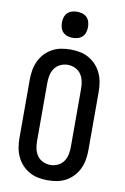

<svg xmlns="http://www.w3.org/2000/svg" viewBox="-103 -1019 707 1086"><g transform="rotate(10 250.0 -476.0)"><path d="M250 8Q223 8 196 3Q169 -2 145 -15.5Q121 -29 102.5 -49Q84 -69 72.5 -94Q61 -119 56.5 -146Q52 -173 52 -200V-535Q52 -562 56.5 -589Q61 -616 72.5 -641Q84 -666 102.5 -686Q121 -706 145 -719.5Q169 -733 196 -738Q223 -743 250 -743Q277 -743 304 -738Q331 -733 355 -719.5Q379 -706 397.5 -686Q416 -666 427.5 -641Q439 -616 443.5 -589Q448 -562 448 -535V-200Q448 -173 443.5 -146Q439 -119 427.5 -94Q416 -69 397.5 -49Q379 -29 355 -15.5Q331 -2 304 3Q277 8 250 8ZM250 -80Q272 -80 292.5 -89.5Q313 -99 325.5 -117Q338 -135 342.5 -156.5Q347 -178 347 -200V-535Q347 -557 342.5 -578.5Q338 -600 325.5 -618Q313 -636 292.5 -645.5Q272 -655 250 -655Q228 -655 207.5 -645.5Q187 -636 174.5 -618Q162 -600 157.5 -578.5Q153 -557 153 -535V-200Q153 -178 157.5 -156.5Q162 -135 174.5 -117Q187 -99 207.5 -89.5Q228 -80 250 -80ZM250 -810Q235 -810 220 -814.5Q205 -819 194.5 -829.5Q184 -840 179.5 -855Q175 -870 175 -885Q175 -900 179.5 -915Q184 -930 194.5 -940.5Q205 -951 220 -955.5Q235 -960 250 -960Q265 -960 280 -955.5Q295 -951 305.5 -940.5Q316 -930 320.5 -915Q325 -900 325 -885Q325 -870 320.5 -855Q316 -840 305.5 -829.5Q295 -819 280 -814.5Q265 -810 250 -810Z"/></g></svg>

Font: Iosevka Curly Semibold
Style: Regular
Weight: 600
Monospace: yes
Designer: Belleve Invis
Foundry: Belleve Invis
Version: Version 22.1.2; ttfautohint (v1.8.4)